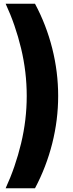

<svg xmlns="http://www.w3.org/2000/svg" viewBox="-20 -800 390 1020"><path d="M166 200H10Q62 87 92 -38Q122 -163 122 -290Q122 -418 92 -543Q62 -668 10 -780H166Q226 -668 257.5 -543Q289 -418 289 -290Q289 -163 257.5 -38Q226 87 166 200Z"/></svg>

Font: Jost* Heavy
Style: Regular
Weight: 800
Version: Version 3.7